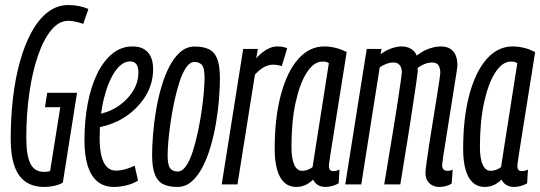

<svg xmlns="http://www.w3.org/2000/svg" viewBox="-20 -730 2138 760"><path d="M155.5 10Q122.1 10 97.1 -1.4Q72.1 -12.8 55.4 -36.5Q38.7 -60.1 30.5 -96.3Q22.4 -132.4 22.4 -181.5Q22.4 -265 31.5 -343.2Q40.7 -421.4 59.4 -487.8Q78 -554.2 105.6 -604.2Q133.1 -654.3 169.5 -682.1Q206 -710 250.7 -710Q272.9 -710 293.5 -705.9Q314 -701.8 329.9 -694.1L309.6 -635.5Q300.2 -638.8 290.4 -641.4Q280.7 -644.1 270.8 -645.8Q260.9 -647.6 250.1 -647.6Q213.3 -647.6 182.8 -610.7Q152.2 -573.7 130.2 -509.5Q108.1 -445.3 96.1 -361.9Q84.1 -278.5 84.1 -185Q84.1 -147.6 88.4 -122.2Q92.6 -96.7 101.3 -80.4Q110 -64.2 123.5 -56.9Q136.9 -49.6 155.4 -49.6Q161.4 -49.6 168 -50.6Q174.5 -51.6 178.3 -52.6L218.6 -305.7H158L166.9 -362.6H284.9L228.7 -7.2Q214.2 1.7 193.9 5.8Q173.7 10 155.5 10Z M364.3 -276.9Q383 -280 400.9 -286.2Q418.7 -292.3 434.6 -301.4Q476.2 -325.5 502 -362.9Q527.8 -400.3 527.8 -443.2Q527.8 -466.5 518.9 -476.8Q510.1 -487 495.1 -487Q463.5 -487 436.1 -448.2Q408.8 -409.4 391.6 -341.1Q374.4 -272.8 374.4 -184.5Q374.4 -141 381.7 -112.2Q389 -83.4 403.3 -69.1Q417.6 -54.7 437.9 -54.7Q449.5 -54.7 461.4 -56.7Q473.4 -58.7 486.2 -63.2Q499.1 -67.6 513 -74.2L526.4 -15.2Q506.2 -2.5 479.9 3.8Q453.7 10 430.7 10Q392.3 10 366.2 -11.2Q340.1 -32.5 327.2 -73.8Q314.3 -115.1 314.3 -174.2Q314.3 -252.6 327.3 -320.3Q340.3 -388.1 365 -438.7Q389.8 -489.3 425 -517.8Q460.2 -546.2 504.9 -546.2Q532.9 -546.2 551 -534.9Q569.1 -523.6 577.6 -503.5Q586.1 -483.3 586.1 -457.1Q586.1 -389.9 546.4 -335.1Q506.7 -280.3 445.1 -250.2Q423.3 -239.8 399.8 -232.9Q376.3 -226.1 353.2 -222.9Z M682 10Q647.5 10 625.3 -1.4Q603.1 -12.8 592.6 -40.6Q582.1 -68.4 582.1 -116.5Q582.1 -152.9 585.8 -198.3Q589.4 -243.6 597.5 -292.1Q605.6 -340.5 618.8 -385.8Q632 -431.1 650.6 -467Q669.3 -503 694.1 -524.4Q718.9 -545.8 750.6 -545.8Q785.8 -545.8 808 -534.6Q830.2 -523.4 840.3 -496Q850.5 -468.7 850.5 -420Q850.5 -383.5 846.9 -337.9Q843.3 -292.2 835.1 -243.8Q827 -195.3 813.8 -150.3Q800.7 -105.4 782 -69.1Q763.3 -32.8 738.5 -11.4Q713.8 10 682 10ZM683.3 -51Q701.3 -51 716.3 -72.7Q731.3 -94.4 742.8 -130Q754.3 -165.5 763.2 -207.5Q772.2 -249.5 778.3 -291.5Q784.3 -333.5 787 -367.8Q789.7 -402.1 789.7 -420.7Q789.7 -461.9 778.9 -473.3Q768.2 -484.8 750 -484.8Q731.9 -484.8 717 -463.1Q702 -441.4 690.5 -405.8Q679 -370.3 670 -328.3Q661.1 -286.3 655 -244.3Q648.9 -202.3 646.2 -168.5Q643.5 -134.7 643.5 -115.7Q643.5 -75 654.3 -63Q665.1 -51 683.3 -51Z M1000.6 -536.2 994.3 -499.5Q1007.9 -514.6 1021.7 -524.9Q1035.5 -535.2 1049.6 -540.7Q1063.7 -546.2 1077.4 -546.2Q1088.4 -546.2 1097.8 -544.7Q1107.1 -543.2 1116.8 -538.6L1095.2 -468.3Q1086.5 -471.3 1077.5 -472.6Q1068.6 -474 1060.8 -474Q1043.9 -474 1026.5 -465.1Q1009 -456.2 989.1 -434.7L920 0H857.6L942.6 -536.2Z M1268.1 10Q1256.4 10 1246.9 6.5Q1237.5 3.1 1230.6 -3.5Q1223.7 -10 1219.3 -19.1Q1210.7 -10.3 1200.3 -3.8Q1189.9 2.8 1178.2 6.4Q1166.5 10 1152 10Q1124.8 10 1105.8 -7.1Q1086.8 -24.2 1077 -57.9Q1067.3 -91.6 1067.3 -140.3Q1067.3 -263.2 1091.6 -354.3Q1115.9 -445.5 1160 -495.9Q1204.2 -546.2 1263.4 -546.2Q1275.6 -546.2 1287.4 -544.6Q1299.2 -543 1310.7 -540Q1322.2 -537.1 1332.4 -533Q1342.6 -528.9 1352.3 -524Q1332.2 -398.5 1319.3 -316.7Q1306.3 -235 1298.6 -186.8Q1290.9 -138.6 1287.4 -115.1Q1283.8 -91.5 1282.8 -83.6Q1281.8 -75.7 1281.8 -73.7Q1281.8 -63.3 1285.9 -58Q1290 -52.8 1299.7 -52.8Q1305.9 -52.8 1311.5 -54.2Q1317.1 -55.6 1323.9 -58.6L1320.5 -4.3Q1310.3 1.5 1296.6 5.8Q1282.9 10 1268.1 10ZM1217.2 -68.6 1281.7 -479.9Q1276.3 -483.7 1270.5 -485Q1264.7 -486.4 1256.5 -486.4Q1223.1 -486.4 1195.2 -444.1Q1167.3 -401.7 1150.5 -325.8Q1133.7 -249.8 1133.7 -149.1Q1133.7 -101.8 1144.8 -77.9Q1155.9 -53.9 1175.8 -53.9Q1183.3 -53.9 1190.6 -55.8Q1198 -57.6 1205 -60.9Q1212 -64.2 1217.2 -68.6Z M1719.5 10Q1703.3 10 1690.8 3.3Q1678.2 -3.3 1671.2 -15.9Q1664.1 -28.4 1664.1 -45.4Q1664.1 -55 1668.3 -86.2Q1672.5 -117.4 1679.2 -160.4Q1685.9 -203.4 1693.5 -250Q1701 -296.6 1707.7 -338.1Q1714.5 -379.6 1718.6 -407.9Q1722.8 -436.2 1722.8 -442.3Q1722.8 -459.7 1715.9 -471.2Q1708.9 -482.6 1690.1 -482.6Q1675 -482.6 1660 -476.3Q1644.9 -470 1633 -461.1Q1633.4 -457.8 1633.5 -453.1Q1633.5 -448.4 1633.2 -444Q1631.9 -431.2 1627.8 -403.1Q1623.6 -375 1617.9 -336.9Q1612.2 -298.9 1605.8 -256.3Q1599.4 -213.7 1592.4 -171.9Q1585.5 -130 1579.8 -94Q1574.1 -58 1569.9 -33Q1565.8 -8.1 1564.5 0H1500.8Q1502.7 -10.8 1507.3 -38.9Q1511.9 -66.9 1518.3 -105.6Q1524.6 -144.4 1532 -188.2Q1539.4 -232 1546.1 -274.9Q1552.8 -317.9 1558.4 -354.7Q1564 -391.5 1567.3 -415.7Q1570.7 -439.9 1570.7 -445Q1570.7 -456.3 1567 -464.5Q1563.2 -472.7 1556.2 -477.7Q1549.2 -482.6 1536.9 -482.6Q1523.9 -482.6 1509.2 -477.2Q1494.6 -471.7 1483 -463.2L1410 0H1346.6L1431.6 -536.2H1490.2L1486.3 -515.4Q1508 -531 1529.6 -538.6Q1551.2 -546.2 1569.9 -546.2Q1591.4 -546.2 1607.1 -536.5Q1622.8 -526.7 1629.8 -509.9Q1648 -524.4 1664.9 -532Q1681.8 -539.6 1697 -542.9Q1712.3 -546.2 1724.1 -546.2Q1748 -546.2 1762.5 -536.7Q1777.1 -527.3 1783.8 -510.7Q1790.6 -494.1 1790.6 -472.2Q1790.6 -465.9 1786 -436.5Q1781.5 -407.1 1774.6 -364.4Q1767.7 -321.7 1760.4 -274.7Q1753 -227.6 1746.1 -185Q1739.2 -142.5 1734.7 -112.8Q1730.2 -83 1730.2 -75.3Q1730.2 -65.3 1735.4 -59.5Q1740.6 -53.8 1751.8 -53.8Q1755.9 -53.8 1760.5 -54.5Q1765 -55.2 1771.9 -58.3L1767.8 -3.3Q1756.9 3.6 1744.2 6.8Q1731.6 10 1719.5 10Z M2014.1 10Q2002.4 10 1992.9 6.5Q1983.5 3.1 1976.6 -3.5Q1969.7 -10 1965.3 -19.1Q1956.7 -10.3 1946.3 -3.8Q1935.9 2.8 1924.2 6.4Q1912.5 10 1898 10Q1870.8 10 1851.8 -7.1Q1832.8 -24.2 1823 -57.9Q1813.3 -91.6 1813.3 -140.3Q1813.3 -263.2 1837.6 -354.3Q1861.9 -445.5 1906 -495.9Q1950.2 -546.2 2009.4 -546.2Q2021.6 -546.2 2033.4 -544.6Q2045.2 -543 2056.7 -540Q2068.2 -537.1 2078.4 -533Q2088.6 -528.9 2098.3 -524Q2078.2 -398.5 2065.3 -316.7Q2052.3 -235 2044.6 -186.8Q2036.9 -138.6 2033.4 -115.1Q2029.8 -91.5 2028.8 -83.6Q2027.8 -75.7 2027.8 -73.7Q2027.8 -63.3 2031.9 -58Q2036 -52.8 2045.7 -52.8Q2051.9 -52.8 2057.5 -54.2Q2063.1 -55.6 2069.9 -58.6L2066.5 -4.3Q2056.3 1.5 2042.6 5.8Q2028.9 10 2014.1 10ZM1963.2 -68.6 2027.7 -479.9Q2022.3 -483.7 2016.5 -485Q2010.7 -486.4 2002.5 -486.4Q1969.1 -486.4 1941.2 -444.1Q1913.3 -401.7 1896.5 -325.8Q1879.7 -249.8 1879.7 -149.1Q1879.7 -101.8 1890.8 -77.9Q1901.9 -53.9 1921.8 -53.9Q1929.3 -53.9 1936.6 -55.8Q1944 -57.6 1951 -60.9Q1958 -64.2 1963.2 -68.6Z"/></svg>

Font: Georama
Style: Italic
Weight: 400
Width: 2
Italic angle: -9°
Designer: Jean-Baptiste Levee
Foundry: Production Type
Version: Version 1.000